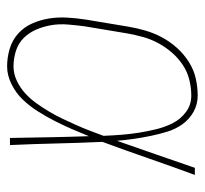

<svg xmlns="http://www.w3.org/2000/svg" viewBox="-38 -530 576 540"><g transform="rotate(90 250.0 -260.0)"><path d="M167 8Q141 8 116.5 0.5Q92 -7 74 -23.5Q56 -40 46 -62.5Q36 -85 32 -110Q28 -135 29.5 -161Q31 -187 35 -213L55 -333Q59 -357 66 -381Q73 -405 85 -427.5Q97 -450 114.5 -469.5Q132 -489 154 -503Q176 -517 200.5 -522.5Q225 -528 249 -528Q274 -528 295 -516Q316 -504 329.5 -485Q343 -466 350 -443.5Q357 -421 362 -397Q367 -373 370.5 -349Q374 -325 376 -301Q395 -355 414 -410Q433 -465 452 -520H472Q448 -455 425.5 -390Q403 -325 379 -260Q382 -195 383.5 -130Q385 -65 388 0H368Q367 -55 366 -110.5Q365 -166 363 -222Q353 -197 342.5 -173Q332 -149 320 -125.5Q308 -102 293.5 -79Q279 -56 260.5 -36.5Q242 -17 217 -4.5Q192 8 167 8ZM167 -10Q187 -10 206.5 -19Q226 -28 242 -42.5Q258 -57 270.5 -74.5Q283 -92 294 -110.5Q305 -129 314 -148Q323 -167 331.5 -186Q340 -205 347.5 -224.5Q355 -244 362 -263Q361 -289 359 -314Q357 -339 353 -364Q349 -389 343 -413Q337 -437 326 -458.5Q315 -480 295 -495Q275 -510 249 -510Q227 -510 204.5 -504.5Q182 -499 162.5 -486Q143 -473 127.5 -455Q112 -437 101 -416.5Q90 -396 84 -374Q78 -352 74 -330L54 -210Q51 -187 49 -163.5Q47 -140 50.5 -118Q54 -96 62.5 -75.5Q71 -55 86 -39.5Q101 -24 122.5 -17Q144 -10 167 -10Z"/></g></svg>

Font: Iosevka Curly Thin
Style: Italic
Weight: 100
Italic angle: -9°
Monospace: yes
Designer: Belleve Invis
Foundry: Belleve Invis
Version: Version 22.1.2; ttfautohint (v1.8.4)